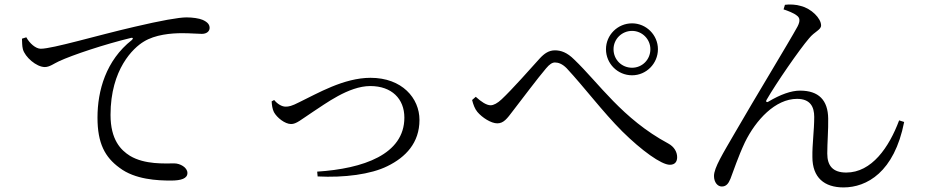

<svg xmlns="http://www.w3.org/2000/svg" viewBox="-20 -787 4040 839"><path d="M95 -624C109 -598 136 -574 158 -574C210 -574 403 -632 568 -670C683 -697 761 -711 795 -711C821 -711 850 -707 866 -700C888 -690 896 -679 896 -665C896 -651 884 -639 862 -639C843 -639 813 -642 776 -642C728 -642 658 -636 608 -605C563 -578 463 -485 463 -285C463 -176 508 -131 548 -106C613 -67 701 -73 742 -73C766 -73 799 -56 799 -31C799 -7 772 2 727 2C669 2 570 -2 502 -54C439 -100 406 -160 406 -273C406 -391 443 -523 556 -612C563 -618 562 -624 551 -621C439 -594 297 -547 237 -519C217 -510 197 -494 176 -494C139 -494 89 -538 80 -572C76 -588 77 -603 76 -618Z M1178 -350 1167 -344C1168 -328 1170 -311 1177 -297C1190 -273 1225 -245 1252 -245C1275 -245 1294 -263 1347 -298C1400 -332 1503 -411 1598 -411C1692 -411 1747 -355 1747 -273C1747 -112 1567 -50 1366 -37L1368 -16C1484 -10 1601 -25 1673 -61C1753 -100 1813 -163 1813 -263C1813 -358 1737 -447 1599 -447C1482 -447 1366 -378 1289 -341C1254 -323 1242 -321 1228 -321C1211 -321 1192 -333 1178 -350Z M2628 -572C2628 -509 2679 -458 2742 -458C2804 -458 2855 -509 2855 -572C2855 -634 2804 -685 2742 -685C2679 -685 2628 -634 2628 -572ZM2661 -572C2661 -616 2697 -652 2742 -652C2786 -652 2822 -616 2822 -572C2822 -526 2786 -491 2742 -491C2697 -491 2661 -526 2661 -572ZM2043 -350C2048 -330 2055 -311 2066 -298C2087 -273 2126 -248 2153 -248C2181 -248 2196 -269 2221 -302C2259 -351 2330 -446 2366 -488C2381 -506 2393 -514 2405 -514C2420 -514 2437 -508 2456 -489C2534 -405 2614 -298 2699 -213C2784 -129 2870 -67 2907 -67C2929 -67 2939 -80 2939 -100C2939 -123 2926 -146 2900 -160C2699 -268 2597 -424 2489 -527C2458 -558 2431 -567 2405 -567C2379 -567 2359 -554 2338 -531C2300 -489 2218 -396 2172 -353C2154 -336 2137 -327 2124 -327C2106 -327 2083 -342 2059 -364Z M3404 -746C3422 -740 3449 -730 3462 -719C3475 -710 3478 -696 3465 -671C3429 -605 3278 -357 3191 -206C3139 -116 3100 -54 3100 -18C3100 10 3116 28 3134 28C3153 28 3163 16 3172 -6C3186 -42 3205 -101 3235 -165C3283 -263 3368 -355 3463 -355C3521 -355 3538 -320 3538 -276C3538 -217 3529 -156 3530 -101C3530 -11 3582 32 3666 32C3767 32 3888 -34 3931 -254L3909 -261C3865 -143 3789 -33 3678 -33C3620 -33 3595 -62 3595 -116C3595 -162 3600 -222 3599 -269C3598 -349 3558 -391 3476 -391C3437 -391 3390 -374 3338 -343C3330 -338 3325 -343 3330 -351C3372 -424 3473 -570 3515 -619C3540 -650 3568 -656 3568 -676C3568 -707 3525 -750 3479 -761C3461 -767 3430 -769 3410 -766Z"/></svg>

Font: Harano Aji Mincho K1
Style: Regular
Weight: 400
Foundry: Masamichi Hosoda
Version: HaranoAjiMinchoK1-Regular version 20230610;ttx 4.39.4